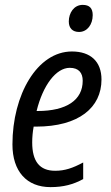

<svg xmlns="http://www.w3.org/2000/svg" viewBox="-20 -757 457 787"><path d="M304 -626C337 -626 360 -656 360 -695C360 -723 347 -737 319 -737C283 -737 262 -704 262 -669C262 -641 278 -626 304 -626ZM187 10C240 10 281 -1 321 -23V-91C278 -68 246 -57 206 -57C142 -57 112 -96 112 -173C112 -194 114 -217 118 -238H128C303 -238 396 -316 396 -431C396 -505 351 -546 275 -546C132 -546 31 -368 31 -165C31 -55 89 10 187 10ZM134 -302H130C156 -408 210 -479 266 -479C303 -479 319 -458 319 -426C319 -347 253 -302 134 -302Z"/></svg>

Font: Noto Sans Condensed
Style: Italic
Weight: 400
Width: 3
Italic angle: -12°
Designer: Monotype Design Team
Foundry: Monotype Imaging Inc.
Version: Version 2.013